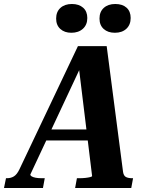

<svg xmlns="http://www.w3.org/2000/svg" viewBox="-67 -941 738 961"><path d="M156 -293H403L395 -238H137ZM325 -625 344 -621 85 -68Q84 -63 91 -58.5Q98 -54 111 -51.5Q124 -49 141 -49H157L148 0H-47L-37 -49H-32Q-12 -49 3 -58.5Q18 -68 30 -93L323 -710H467L549 -80Q552 -61 563.5 -55Q575 -49 595 -49H599L590 0H309L318 -49H332Q346 -49 360 -50.5Q374 -52 384 -54.5Q394 -57 394 -60ZM290 -777Q256 -777 235 -796Q214 -815 214 -848Q214 -882 235.5 -901.5Q257 -921 293 -921Q328 -921 349 -902.5Q370 -884 370 -851Q370 -817 348 -797Q326 -777 290 -777ZM508 -777Q473 -777 452 -796Q431 -815 431 -848Q431 -882 452.5 -901.5Q474 -921 510 -921Q546 -921 566.5 -902.5Q587 -884 587 -851Q587 -817 565.5 -797Q544 -777 508 -777Z"/></svg>

Font: Roboto Serif 72pt SemiCondensed SemiBold
Style: Italic
Weight: 600
Width: 4
Italic angle: -10°
Designer: Greg Gazdowicz
Foundry: Commercial Type
Version: Version 1.008